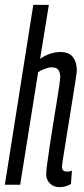

<svg xmlns="http://www.w3.org/2000/svg" viewBox="-25 -760 347 790"><path d="M230 -73Q230 -54 251 -54Q255 -54 259.5 -54.5Q264 -55 271 -58L267 -3Q245 10 220 10Q196 10 180.5 -5Q165 -20 165 -44Q165 -54 169 -85Q173 -116 179.5 -159Q186 -202 193.5 -249Q201 -296 208 -338Q215 -380 219 -408.5Q223 -437 223 -442Q223 -459 216 -471Q209 -483 187 -483Q176 -483 159.5 -477Q143 -471 132 -463L58 0H-5L112 -740H176L140 -518Q181 -546 224 -546Q259 -546 275 -525Q291 -504 291 -470Q291 -464 286.5 -434Q282 -404 275 -361Q268 -318 260.5 -271Q253 -224 246 -181Q239 -138 234.5 -108.5Q230 -79 230 -73Z"/></svg>

Font: Georama ExtraCondensed
Style: Italic
Weight: 400
Width: 2
Italic angle: -9°
Designer: Jean-Baptiste Levee
Foundry: Production Type
Version: Version 1.000